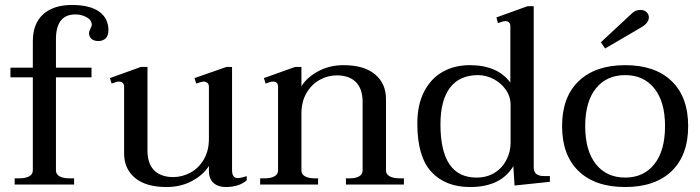

<svg xmlns="http://www.w3.org/2000/svg" viewBox="-20 -742 2815 772"><path d="M416 -621Q416 -598 404.5 -587.5Q393 -577 376 -577Q358 -577 348 -585.5Q338 -594 338 -609Q338 -617 343.5 -627Q349 -637 349 -642Q349 -661 328.5 -672.5Q308 -684 283 -684Q205 -684 205 -584V-470H348V-431H205V-57Q205 -41 219.5 -33Q234 -25 258 -25H278V0H39V-25H58Q82 -25 97 -33Q112 -41 112 -57V-431H22V-470H112V-576Q112 -647 153.5 -684.5Q195 -722 269 -722Q342 -722 379 -695Q416 -668 416 -621Z M972 -34V-17Q941 10 887 10Q857 10 838.5 -6.5Q820 -23 820 -55V-75Q798 -39 752.5 -14.5Q707 10 650 10Q567 10 523 -26.5Q479 -63 479 -125V-393Q479 -404 473 -409Q467 -414 459 -414Q449 -414 429 -406L422 -428L547 -473H573V-137Q573 -84 600 -57Q627 -30 677 -30Q712 -30 745 -47.5Q778 -65 799 -100Q820 -135 820 -184V-393Q820 -404 813.5 -409Q807 -414 799 -414Q791 -414 769 -406L762 -428L891 -473H913V-58Q913 -26 936 -26Q950 -26 972 -34Z M1604 -25V0H1371V-25H1387Q1410 -25 1424 -33Q1438 -41 1438 -57V-332Q1438 -385 1411 -412Q1384 -439 1334 -439Q1299 -439 1266.5 -421.5Q1234 -404 1213 -369Q1192 -334 1192 -285V-57Q1192 -41 1206.5 -33Q1221 -25 1244 -25H1259V0H1026V-25H1045Q1069 -25 1083.5 -33Q1098 -41 1098 -57V-393Q1098 -414 1077 -414Q1068 -414 1048 -406L1041 -428L1167 -473H1192V-395Q1214 -431 1259.5 -455.5Q1305 -480 1361 -480Q1444 -480 1488 -443Q1532 -406 1532 -344V-57Q1532 -41 1547 -33Q1562 -25 1586 -25Z M1658 -245Q1658 -321 1685.5 -374Q1713 -427 1760.5 -453.5Q1808 -480 1869 -480Q1980 -480 2032 -410V-636Q2032 -657 2012 -657Q2002 -657 1982 -649L1976 -672L2101 -717H2126V-69Q2126 -51 2136.5 -42.5Q2147 -34 2168 -34H2191V-11L2049 4L2044 -74Q1994 10 1870 10Q1771 10 1714.5 -51Q1658 -112 1658 -245ZM2033 -168V-320Q2033 -354 2013.5 -381.5Q1994 -409 1964 -424.5Q1934 -440 1902 -440Q1828 -440 1789.5 -389.5Q1751 -339 1751 -242Q1751 -28 1896 -28Q1938 -28 1969 -47.5Q2000 -67 2016.5 -99.5Q2033 -132 2033 -168Z M2396 -572 2511 -679Q2512 -680 2524 -691Q2536 -702 2555 -702Q2571 -702 2580 -693Q2589 -684 2589 -672Q2589 -649 2555 -630L2413 -547ZM2240 -235Q2240 -352 2307 -416Q2374 -480 2494 -480Q2614 -480 2680.5 -416Q2747 -352 2747 -235Q2747 -118 2680.5 -54Q2614 10 2494 10Q2373 10 2306.5 -54Q2240 -118 2240 -235ZM2654 -235Q2654 -333 2611 -386.5Q2568 -440 2494 -440Q2419 -440 2376 -386.5Q2333 -333 2333 -235Q2333 -136 2376 -82Q2419 -28 2494 -28Q2568 -28 2611 -82Q2654 -136 2654 -235Z"/></svg>

Font: TavirajRegular
Style: Regular
Weight: 400
Designer: Katatrad Team
Foundry: CadsonDemak
Version: Version 1.000